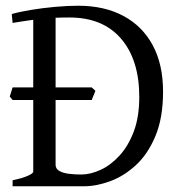

<svg xmlns="http://www.w3.org/2000/svg" viewBox="-20 -650 633 670"><path d="M300 -301H24L14 -313Q19 -329 24 -345H300L313 -333ZM24 0V-21Q58 -28 77 -36.5Q96 -45 96 -51V-581Q76 -578 58.5 -575.5Q41 -573 24 -570L21 -601Q49 -609 88.5 -615.5Q128 -622 171.5 -626Q215 -630 253 -630Q344 -630 410.5 -594.5Q477 -559 513 -492Q549 -425 549 -330Q549 -239 522.5 -175.5Q496 -112 454 -73.5Q412 -35 364 -17.5Q316 0 273 0H244Q207 0 178 0Q149 0 118 0Q87 0 40 0ZM466 -312Q466 -441 402.5 -515Q339 -589 222 -589Q197 -589 174 -588V-75Q174 -61 187 -53.5Q200 -46 220.5 -43.5Q241 -41 263 -41Q296 -41 331.5 -57.5Q367 -74 397.5 -107.5Q428 -141 447 -191.5Q466 -242 466 -312Z"/></svg>

Font: ChillKai
Style: Regular
Weight: 400
Designer: ChillType
Foundry: 寒蝉字型
Version: Version 2.000